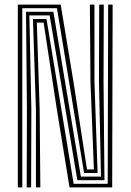

<svg xmlns="http://www.w3.org/2000/svg" viewBox="-20 -820 571 840"><path d="M58 0V-800H245.5L301.5 -461.8L360.5 -79H390.8L375.8 -462.8L373.2 -800H393.2V-462.8L407 -63.2H347.8L229.2 -784.2H77.5V0ZM96.8 0 97.8 -342 93.8 -768.5H213.5L333.8 -47.5H421.8L413 -462.8L414 -800H434L433 -462.8L437 -31.5H318.5L197.2 -752.5H108.5L117.2 -342L116.2 0ZM137.2 0V-342L124.2 -736.8H183.5L302.2 -15.8H451.2L453.2 -800H472.8L470.8 0H284.2L228.2 -345L170.8 -721H141L153.5 -342L156.5 0Z"/></svg>

Font: Big Shoulders Inline Text SemiBold
Style: Regular
Weight: 600
Designer: Patric King
Foundry: XO Type Co
Version: Version 1.000